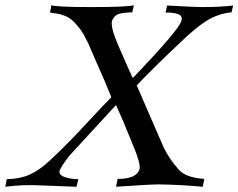

<svg xmlns="http://www.w3.org/2000/svg" viewBox="-87 -712 910 733"><path d="M803 -691 797 -665Q755 -661 718 -642Q681 -623 626 -573Q500 -455 435 -386Q437 -382 514 -204Q530 -166 538 -149Q546 -132 560.5 -109.5Q575 -87 594 -66Q620 -34 693 -29L687 1Q600 -7 520 -8Q484 -8 356 1L362 -29Q437 -29 446 -68Q451 -89 410 -184Q386 -245 356 -311Q352 -307 334.5 -288Q317 -269 285.5 -234.5Q254 -200 227 -171Q220 -163 202 -144Q184 -125 177 -116.5Q170 -108 159.5 -93Q149 -78 142 -64Q134 -47 156.5 -37.5Q179 -28 212 -28L205 1Q110 -3 74 -4Q-1 -8 -67 1L-61 -28Q-10 -29 27.5 -46Q65 -63 105 -101Q146 -139 179.5 -173.5Q213 -208 257 -255.5Q301 -303 338 -341Q318 -392 276 -486Q275 -489 268.5 -503.5Q262 -518 260.5 -521.5Q259 -525 254 -537Q249 -549 246.5 -553Q244 -557 239.5 -566.5Q235 -576 232 -581Q229 -586 224 -593.5Q219 -601 214.5 -606.5Q210 -612 205 -618Q195 -630 184 -638.5Q173 -647 161 -651.5Q149 -656 141 -658Q133 -660 120 -661.5Q107 -663 104 -664L109 -692Q130 -685 263 -685Q400 -685 424 -692L418 -665Q383 -664 367 -659Q351 -654 342 -636Q331 -614 368 -531Q369 -528 370 -526Q413 -427 420 -414Q595 -597 605 -631Q612 -651 593 -658Q574 -665 545 -664L551 -691Q657 -685 684 -685Q757 -685 803 -691Z"/></svg>

Font: GFS Artemisia
Style: Italic
Weight: 400
Italic angle: -12°
Designer: Takis Katsoulidis and George D. Matthiopoulos
Foundry: George Matthiopoulos and Takis Katsoulidis
Version: Version 1.0